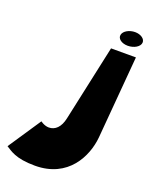

<svg xmlns="http://www.w3.org/2000/svg" viewBox="-297 -645 891 1110"><g transform="rotate(20 148.5 -90.0)"><path d="M239 -416 138 51C126 109 95 137 57 137C29 137 5 118 5 118L-130 320C-100 338 -64 372 57 372C261 372 338 211 349 92L392 -416ZM264 -509C258 -484 286 -463 324 -463C363 -463 397 -484 399 -509C401 -533 373 -552 338 -552C303 -552 269 -533 264 -509Z"/></g></svg>

Font: Hussar Milosc
Style: Bold
Weight: 700
Foundry: Cannot Into Space Fonts
Version: Version 1.02